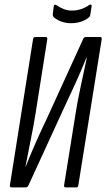

<svg xmlns="http://www.w3.org/2000/svg" viewBox="-20 -816 463 836"><path d="M31 0Q22 0 23 -9L124 -646Q126 -655 134 -655H178Q187 -655 186 -646L135 -323Q127 -272 114.5 -211Q102 -150 91 -91H92Q113 -144 136.5 -197Q160 -250 185 -302L342 -646Q345 -655 354 -655H415Q424 -655 423 -646L321 -9Q320 0 312 0H266Q258 0 259 -9L309 -321Q317 -373 331 -438Q345 -503 358 -564H356Q333 -507 307 -450Q281 -393 255 -338L104 -9Q100 0 92 0ZM289 -715Q246 -715 214 -741Q209 -746 210 -757L214 -788Q215 -800 227 -793Q241 -783 257.5 -776.5Q274 -770 293 -770Q334 -770 368 -794Q372 -797 376 -795.5Q380 -794 379 -789L373 -751Q372 -743 363 -737Q333 -715 289 -715Z"/></svg>

Font: Sofia Sans Extra Condensed
Style: Italic
Weight: 400
Italic angle: -9°
Designer: Botio Nikoltchev, Ani Petrova
Foundry: lettersoup
Version: Version 4.101; ttfautohint (v1.8.4.7-5d5b)